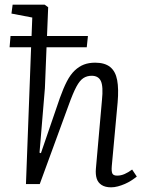

<svg xmlns="http://www.w3.org/2000/svg" viewBox="-20 -787 622 821"><path d="M351 -585H179L172 -410L149 -134L155 -132L236 -368Q251 -410 266 -439Q281 -468 299.5 -485.5Q318 -503 339 -511Q360 -519 387 -519Q428 -519 451 -500.5Q474 -482 481 -444.5Q488 -407 483 -349L458 -77Q456 -54 460.5 -45Q465 -36 481 -36Q497 -36 513 -43Q529 -50 545 -62L565 -32Q555 -24 542 -15.5Q529 -7 514 -0.5Q499 6 484 10Q469 14 455 14Q430 14 414.5 4Q399 -6 393.5 -23.5Q388 -41 390 -65L416 -359Q422 -417 411.5 -440Q401 -463 372 -463Q352 -463 336.5 -453Q321 -443 306.5 -416Q292 -389 273 -336L150 0H91L113 -585H21L25 -633H115L118 -712L29 -729L34 -767H171L186 -756L181 -633H356Z"/></svg>

Font: Literata 18pt Light
Style: Italic
Weight: 300
Italic angle: -2°
Designer: Latin by Veronika Burian and Jose Scaglione. Greek by Irene Vlachou. Cyrillic by Vera Evstafieva
Foundry: TypeTogether
Version: Version 3.103;gftools[0.9.29]